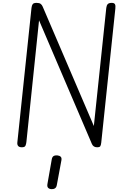

<svg xmlns="http://www.w3.org/2000/svg" viewBox="-20 -1024 913 1335"><path d="M132 0Q114 0 106.5 -8.8Q99 -17.5 100.5 -33L199 -969Q201 -986.5 207.5 -995.2Q214 -1004 234.5 -1004Q253.5 -1004 262.8 -997Q272 -990 277 -977.5L632.5 -148L719 -969Q721 -986.5 729 -995.2Q737 -1004 757 -1004Q774.5 -1004 779.5 -994.2Q784.5 -984.5 782 -964L684 -32.5Q682 -14.5 677.2 -7.2Q672.5 0 655 0Q629 0 619 -23L251.5 -882.5L163.5 -36.5Q162 -22.5 157.2 -11.2Q152.5 0 132 0ZM335.5 291Q321 289.5 313.8 281Q306.5 272.5 310 254L340 83.5Q343 66.5 353.2 60.8Q363.5 55 379 56.5Q394 58 402 65.8Q410 73.5 407 90.5L375 263Q372 280 361 286.2Q350 292.5 335.5 291Z"/></svg>

Font: Edu SA Hand
Style: Regular
Weight: 400
Designer: Tina and Corey Anderson, Eben Sorkin, Mirko Velimirovic
Foundry: Google for Education
Version: Version 2.000